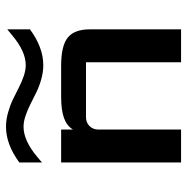

<svg xmlns="http://www.w3.org/2000/svg" viewBox="-12 -612 624 641"><g transform="rotate(-90 300.5 -292.0)"><path d="M78.1 -540Q138.7 -584.5 197.3 -584.5Q220.7 -584.5 244.9 -577.6Q269 -570.8 288.8 -561.3Q308.6 -551.8 327.4 -542Q346.2 -532.2 366 -525.4Q385.7 -518.6 403.3 -518.6Q449.2 -518.6 503.4 -564.5L522.5 -580.1V-504.4Q461.9 -460 403.3 -460Q379.9 -460 355.7 -466.8Q331.5 -473.6 311.8 -483.4Q292 -493.2 273.2 -502.7Q254.4 -512.2 234.6 -519Q214.8 -525.9 197.3 -525.9Q151.4 -525.9 97.2 -480.5L78.1 -464.4ZM188 0H78.1V-400.4H188V-360.8Q200.2 -381.3 226.6 -390.9Q252.9 -400.4 297.9 -400.4H400.4Q468.3 -400.4 495.4 -377.9Q522.5 -355.5 522.5 -305.2V0H412.6V-317.4H229.5Q211.4 -317.4 199.7 -305.7Q188 -293.9 188 -275.9Z"/></g></svg>

Font: Squarish Sans CT
Style: Regular
Weight: 400
Version: Version 0.9